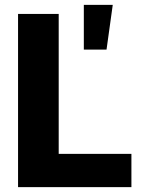

<svg xmlns="http://www.w3.org/2000/svg" viewBox="-20 -764 590 784"><path d="M53.7 -707H219.7V-135.7H516.6V0H53.7ZM322.3 -744.1H440.4L415 -561.5H322.3Z"/></svg>

Font: Pretendard Std ExtraBold
Style: Regular
Weight: 800
Designer: Base glyphs from Inter by Rasmus Andersson; Hangeul glyphs from Noto Sans CJK(Source Han Sans) by Jang Soo-young and Kan
Foundry: Kil Hyung-jin
Version: Version 1.309